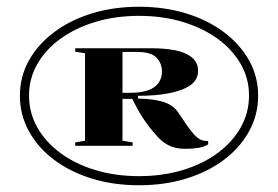

<svg xmlns="http://www.w3.org/2000/svg" viewBox="-20 -743 824 569"><path d="M392 -194Q316 -194 251.5 -214Q187 -234 139.5 -270Q92 -306 65.5 -354.5Q39 -403 39 -459Q39 -516 65.5 -563.5Q92 -611 139.5 -647Q187 -683 251.5 -703Q316 -723 392 -723Q468 -723 532.5 -703Q597 -683 644.5 -647Q692 -611 718.5 -563.5Q745 -516 745 -459Q745 -403 718.5 -354.5Q692 -306 644.5 -270Q597 -234 532.5 -214Q468 -194 392 -194ZM392 -221Q462 -221 521.5 -239Q581 -257 625 -289.5Q669 -322 693.5 -365.5Q718 -409 718 -460Q718 -510 693.5 -553Q669 -596 625 -628Q581 -660 521.5 -678Q462 -696 392 -696Q322 -696 262.5 -678Q203 -660 159 -628Q115 -596 90.5 -553Q66 -510 66 -460Q66 -409 90.5 -365.5Q115 -322 159 -289.5Q203 -257 262.5 -239Q322 -221 392 -221ZM528 -302Q499 -302 477.5 -313.5Q456 -325 439 -347Q420 -368 403.5 -393.5Q387 -419 372 -450H343V-326L373 -321V-311H203V-321L232 -326V-585L203 -590V-600H429Q468 -600 499 -594Q530 -588 548.5 -573Q567 -558 567 -533Q567 -506 543.5 -490Q520 -474 480 -466.5Q440 -459 389 -459V-451Q436 -450 465.5 -440.5Q495 -431 510 -407L535 -370Q547 -353 557.5 -342Q568 -331 580 -327Q584 -326 588.5 -325.5Q593 -325 597 -325V-315Q583 -307 566 -304.5Q549 -302 528 -302ZM366 -468Q398 -468 419 -475.5Q440 -483 450 -497.5Q460 -512 460 -531Q460 -555 444 -572Q428 -589 387 -589H343V-468Z"/></svg>

Font: Kalnia SemiExpanded SemiBold
Style: Regular
Weight: 600
Width: 6
Designer: Frida Medrano
Foundry: Frida Medrano
Version: Version 1.105